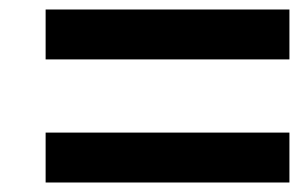

<svg xmlns="http://www.w3.org/2000/svg" viewBox="-20 -576 629 404"><path d="M76 -451V-556H589V-451ZM76 -192V-297H589V-192Z"/></svg>

Font: NotoSansHansBold
Style: Bold
Weight: 700
Designer: Ryoko NISHIZUKA  (kana & ideographs); Paul D. Hunt (Latin, Greek & Cyrillic); Wenlong ZHANG  (bopomofo); Sandoll Communi
Foundry: Adobe Systems Incorporated
Version: Version 1.00;December 8, 2021;FontCreator 13.0.0.2675 64-bit